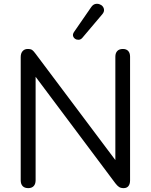

<svg xmlns="http://www.w3.org/2000/svg" viewBox="-20 -965 780 992"><path d="M126 7Q107 7 97 -3.5Q87 -14 87 -34V-670Q87 -690 97 -701Q107 -712 123 -712Q139 -712 146.5 -706.5Q154 -701 164 -687L600 -106H576V-672Q576 -691 586 -701.5Q596 -712 615 -712Q633 -712 642.5 -701.5Q652 -691 652 -672V-33Q652 -14 643.5 -3.5Q635 7 619 7Q604 7 595 1Q586 -5 576 -18L141 -599H164V-34Q164 -14 154 -3.5Q144 7 126 7ZM405 -769Q397 -760 386.5 -759.5Q376 -759 368 -764.5Q360 -770 357.5 -779Q355 -788 362 -799L451 -928Q460 -941 471 -944Q482 -947 493 -943.5Q504 -940 510.5 -932Q517 -924 517.5 -913.5Q518 -903 509 -892Z"/></svg>

Font: Nunito
Style: Regular
Weight: 400
Designer: Vernon Adams
Foundry: Vernon Adams
Version: Version 3.602